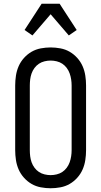

<svg xmlns="http://www.w3.org/2000/svg" viewBox="-20 -996 540 1024"><path d="M250 8Q224 8 197.5 3Q171 -2 148.5 -15Q126 -28 108 -48Q90 -68 79.5 -92Q69 -116 65 -142.5Q61 -169 61 -195V-540Q61 -566 65 -592.5Q69 -619 79.5 -643Q90 -667 108 -687Q126 -707 148.5 -720Q171 -733 197.5 -738Q224 -743 250 -743Q276 -743 302.5 -738Q329 -733 351.5 -720Q374 -707 392 -687Q410 -667 420.5 -643Q431 -619 435 -592.5Q439 -566 439 -540V-195Q439 -169 435 -142.5Q431 -116 420.5 -92Q410 -68 392 -48Q374 -28 351.5 -15Q329 -2 302.5 3Q276 8 250 8ZM250 -62Q266 -62 282.5 -66Q299 -70 312.5 -79Q326 -88 336 -101.5Q346 -115 351.5 -130.5Q357 -146 359.5 -162.5Q362 -179 362 -195V-540Q362 -556 359.5 -572.5Q357 -589 351.5 -604.5Q346 -620 336 -633.5Q326 -647 312.5 -656Q299 -665 282.5 -669Q266 -673 250 -673Q234 -673 217.5 -669Q201 -665 187.5 -656Q174 -647 164 -633.5Q154 -620 148.5 -604.5Q143 -589 141 -572.5Q139 -556 139 -540V-195Q139 -179 141 -162.5Q143 -146 148.5 -130.5Q154 -115 164 -101.5Q174 -88 187.5 -79Q201 -70 217.5 -66Q234 -62 250 -62ZM153 -807 111 -836 202 -976H298L389 -836L347 -807L250 -920Z"/></svg>

Font: Iosevka Curly Slab
Style: Regular
Weight: 400
Monospace: yes
Designer: Belleve Invis
Foundry: Belleve Invis
Version: Version 22.1.2; ttfautohint (v1.8.4)